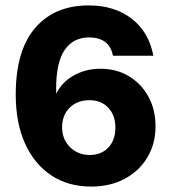

<svg xmlns="http://www.w3.org/2000/svg" viewBox="-20 -680 630 708"><path d="M38 -331Q38 -493.5 109.5 -576.8Q181 -660 307 -660Q402.5 -660 465.8 -611Q529 -562 545.5 -474.5H396.5Q383.5 -542 308 -542Q250.5 -542 218.8 -496.2Q187 -450.5 187 -353Q187 -348 187.2 -343.5Q187.5 -339 187.5 -334.5Q208 -377 252 -401.8Q296 -426.5 351 -426.5Q409.5 -426.5 455.2 -399Q501 -371.5 527.2 -323.8Q553.5 -276 553.5 -214.5Q553.5 -149.5 523.2 -99.2Q493 -49 439.5 -20.5Q386 8 316.5 8Q231 8 168.8 -33.5Q106.5 -75 72.2 -151Q38 -227 38 -331ZM209 -210.5Q209 -166.5 238.2 -137.5Q267.5 -108.5 311.5 -108.5Q353.5 -108.5 379.5 -136Q405.5 -163.5 405.5 -209Q405.5 -254.5 379.5 -282.5Q353.5 -310.5 310 -310.5Q264.5 -310.5 236.8 -282.8Q209 -255 209 -210.5Z"/></svg>

Font: Overused Grotesk
Style: Bold
Weight: 710
Version: Version 0.004